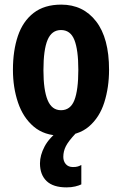

<svg xmlns="http://www.w3.org/2000/svg" viewBox="-20 -577 528 831"><path d="M452 -275Q452 -199 431.5 -134Q411 -69 365 -29.5Q319 10 243 10Q172 10 126 -29Q80 -68 58 -133Q36 -198 36 -275Q36 -358 57.5 -421.5Q79 -485 125.5 -521Q172 -557 245 -557Q340 -557 396 -484.5Q452 -412 452 -275ZM168 -273Q168 -188 186 -144Q204 -100 244 -100Q285 -100 302 -143.5Q319 -187 319 -275Q319 -361 302 -404Q285 -447 244 -447Q204 -447 186 -404.5Q168 -362 168 -273ZM254 102Q254 121 265 133.5Q276 146 296 146Q309 146 317 143.5Q325 141 332 137V221Q322 226 305.5 230Q289 234 268 234Q210 234 181.5 206.5Q153 179 153 130Q153 95 173 57Q193 19 239 -15L308 0Q276 34 265 56Q254 78 254 102Z"/></svg>

Font: Noto Sans ExtraCondensed
Style: Bold
Weight: 700
Width: 2
Designer: Monotype Design Team
Foundry: Monotype Imaging Inc.
Version: Version 2.013; ttfautohint (v1.8.4.7-5d5b)